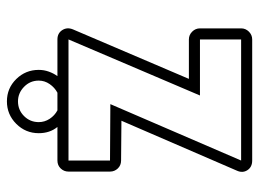

<svg xmlns="http://www.w3.org/2000/svg" viewBox="-117 -632 749 555"><g transform="rotate(-90 257.5 -354.5)"><path d="M150 -617Q150 -655 177 -682Q204 -709 242 -709Q280 -709 306.5 -682Q333 -655 333 -617Q333 -602 328 -588Q323 -574 315 -563H421Q439 -563 448 -549Q457 -535 450 -518L307 -183H421Q434 -183 443.5 -173.5Q453 -164 453 -151V-32Q453 -19 443.5 -9.5Q434 0 421 0H71Q52 0 43 -14Q34 -28 42 -45L186 -378L71 -379Q57 -379 48 -388.5Q39 -398 39 -411V-531Q39 -544 48 -553.5Q57 -563 71 -563H168Q150 -585 150 -617ZM234 -410 71 -32H421V-151H259L421 -531H71V-411ZM182 -617Q182 -600 191.5 -585.5Q201 -571 216 -563H267Q282 -571 292 -585.5Q302 -600 302 -617Q302 -642 284 -659.5Q266 -677 242 -677Q217 -677 199.5 -659.5Q182 -642 182 -617Z"/></g></svg>

Font: Lichte PostBus
Style: Regular
Weight: 400
Designer: Peter Wiegel
Version: Version 1.001